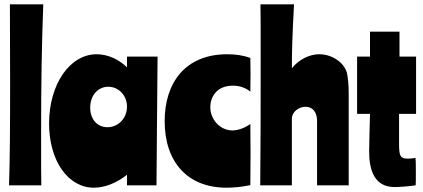

<svg xmlns="http://www.w3.org/2000/svg" viewBox="-20 -861 1967 892"><path d="M26 -841C26 -717 27 -661 27 -480C27 -273 26 -117 22 0H172C171 -48 171 -74 171 -255C171 -468 174 -657 181 -841Z M712 -598H570V-548C535 -583 483 -609 429 -609C304 -609 208 -469 208 -287C208 -113 297 11 416 11C467 11 522 -11 570 -49V0H707ZM399 -361C399 -418 435 -458 483 -458C532 -458 570 -417 570 -366C570 -311 529 -270 479 -270C432 -270 399 -307 399 -361Z M1036 -609C842 -609 745 -478 745 -298C745 -108 852 11 1032 11C1067 11 1106 7 1143 -1C1143 -49 1144 -98 1144 -145C1144 -193 1143 -241 1143 -285C1117 -266 1085 -255 1059 -255C1004 -255 957 -305 957 -363C957 -405 982 -463 1062 -463C1094 -463 1122 -453 1143 -435C1143 -459 1144 -488 1144 -516C1144 -543 1143 -570 1143 -592C1112 -603 1077 -609 1036 -609Z M1190 -841C1191 -793 1191 -755 1191 -610C1191 -380 1191 -176 1189 0H1336V-310C1336 -340 1367 -365 1400 -365C1432 -365 1453 -340 1453 -300V0H1600V-427C1600 -468 1596 -507 1591 -525C1576 -573 1521 -609 1463 -609C1417 -609 1368 -584 1336 -544C1336 -625 1338 -693 1346 -841Z M1699 -598H1639V-332H1699C1698 -293 1695 -190 1695 -157C1695 -75 1717 8 1813 8C1832 8 1878 5 1911 0C1912 -8 1912 -31 1912 -56C1912 -85 1912 -119 1910 -128C1902 -125 1882 -124 1873 -124C1840 -124 1834 -137 1834 -192V-332H1913V-598H1836V-714H1699Z"/></svg>

Font: Ranchers
Style: Regular
Weight: 400
Designer: Pablo Impallari, Brenda Gallo
Foundry: Pablo Impallari, Brenda Gallo
Version: Version 1.000